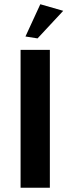

<svg xmlns="http://www.w3.org/2000/svg" viewBox="-20 -885 333 905"><path d="M157 -704 100 -713 170 -865 278 -834ZM77 0V-650H215V0Z"/></svg>

Font: Arsenal
Style: Bold
Weight: 700
Designer: Andrij Shevchenko
Foundry: Stairsfor
Version: Version 2.001;PS 002.001;hotconv 1.0.88;makeotf.lib2.5.64775